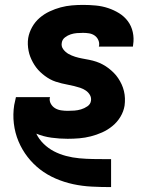

<svg xmlns="http://www.w3.org/2000/svg" viewBox="-20 -558 640 783"><path d="M432 205Q393 205 354 203Q315 201 278 193Q241 185 206.5 170Q172 155 143.5 133Q115 111 92.5 82Q70 53 55.5 18.5Q41 -16 36.5 -54Q32 -92 38 -130Q40 -138 41.5 -146Q43 -154 45 -162H184Q184 -161 184 -160.5Q184 -160 183 -159Q181 -146 187.5 -134.5Q194 -123 205 -116.5Q216 -110 229.5 -108Q243 -106 256 -106Q270 -106 283.5 -107Q297 -108 310.5 -112Q324 -116 336.5 -124.5Q349 -133 351 -147Q351 -147 351 -147Q351 -147 351 -147Q353 -160 346.5 -171Q340 -182 329.5 -189Q319 -196 307 -200Q295 -204 282.5 -207Q270 -210 257 -212.5Q244 -215 231.5 -218Q219 -221 207 -225Q195 -229 184 -235Q173 -241 163 -248.5Q153 -256 144 -264.5Q135 -273 127.5 -283Q120 -293 114 -304Q108 -315 103.5 -326.5Q99 -338 96.5 -351Q94 -364 93.5 -377Q93 -390 95 -403Q99 -426 111 -447.5Q123 -469 141.5 -485Q160 -501 182.5 -511.5Q205 -522 227.5 -528Q250 -534 273 -536Q296 -538 319 -538Q345 -538 371 -535.5Q397 -533 421 -525Q445 -517 466 -504Q487 -491 501.5 -471.5Q516 -452 521.5 -427Q527 -402 523 -376Q523 -374 522.5 -372Q522 -370 522 -368H383Q383 -369 383.5 -369.5Q384 -370 384 -371Q386 -383 381 -394.5Q376 -406 366 -413Q356 -420 343.5 -422Q331 -424 319 -424Q306 -424 293.5 -423Q281 -422 268.5 -418Q256 -414 245 -405.5Q234 -397 232 -384Q229 -369 238 -357Q247 -345 259.5 -338Q272 -331 286.5 -326.5Q301 -322 315 -319.5Q329 -317 344 -314Q359 -311 372.5 -306.5Q386 -302 399 -295Q412 -288 423 -279.5Q434 -271 444 -261Q454 -251 462 -239Q470 -227 476 -214Q482 -201 485.5 -186.5Q489 -172 489.5 -157Q490 -142 488 -127Q484 -103 471 -81.5Q458 -60 438.5 -44Q419 -28 396.5 -18Q374 -8 350.5 -2Q327 4 303.5 6Q280 8 256 8Q223 8 190 3.5Q157 -1 128 -13Q139 10 158 28.5Q177 47 200 59Q223 71 249.5 78Q276 85 303.5 87.5Q331 90 358.5 90.5Q386 91 414 91Q419 91 423 91Q427 91 432 91H433V205Z"/></svg>

Font: Iosevka Curly Heavy Extended
Style: Italic
Weight: 900
Width: 7
Italic angle: -9°
Monospace: yes
Designer: Belleve Invis
Foundry: Belleve Invis
Version: Version 11.1.0; ttfautohint (v1.8.3)